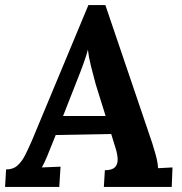

<svg xmlns="http://www.w3.org/2000/svg" viewBox="-32 -738 719 758"><path d="M384 -718 569 -173Q574 -158 582.5 -127.5Q591 -97 592 -74L649 -77L646 0H378L382 -66Q410 -66 421.5 -77.5Q433 -89 432.5 -109Q432 -129 424 -154L407 -209L188 -205L169 -158Q164 -145 153.5 -119.5Q143 -94 133 -77L207 -80L202 0H-12L-8 -69Q20 -69 37.5 -85Q55 -101 68 -127Q81 -153 94 -183L317 -718ZM315 -542Q311 -525 299 -491Q287 -457 268 -410L217 -280H385L346 -405Q336 -441 327 -477.5Q318 -514 315 -542Z"/></svg>

Font: Lora
Style: Italic
Weight: 400
Italic angle: -3°
Designer: Olga Karpushina, Alexei Vanyashin (Cyrillic)
Foundry: Cyreal
Version: Version 3.008